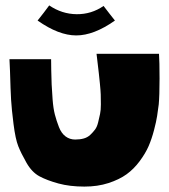

<svg xmlns="http://www.w3.org/2000/svg" viewBox="-20 -718 625 710"><path d="M405 -642Q327 -587 262 -587Q197 -587 119 -642Q125 -649 141 -670Q157 -691 162 -698Q209 -666 263.5 -665.5Q318 -665 363 -696Q369 -688 384.5 -668Q400 -648 405 -642ZM292 -28Q238 -28 196 -39.5Q154 -51 126 -66Q98 -81 78 -116Q58 -151 47.5 -177.5Q37 -204 30 -259.5Q23 -315 21 -349Q19 -383 17 -455Q16 -484 15 -499H169Q169 -490 169.5 -458.5Q170 -427 171 -405.5Q172 -384 174.5 -350.5Q177 -317 183 -294Q189 -271 198 -248Q207 -225 222.5 -213.5Q238 -202 258 -202Q276 -202 290 -206Q304 -210 314 -219.5Q324 -229 331.5 -239Q339 -249 343 -266Q347 -283 350 -296.5Q353 -310 353 -332Q353 -354 352.5 -368.5Q352 -383 349.5 -408Q347 -433 345.5 -446.5Q344 -460 341 -485Q338 -508 337 -519H568Q570 -491 570 -427.5Q570 -364 567 -332Q564 -309 561 -289Q558 -269 549.5 -236.5Q541 -204 529.5 -177.5Q518 -151 496.5 -122Q475 -93 448 -73.5Q421 -54 381 -41Q341 -28 292 -28Z"/></svg>

Font: LONDON PRESLEY
Style: Regular
Weight: 400
Version: Version 001.000